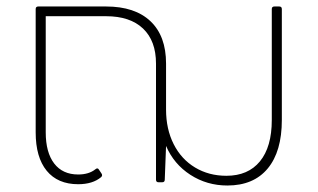

<svg xmlns="http://www.w3.org/2000/svg" viewBox="-20 -562 979 592"><path d="M841 -542Q849 -542 849 -534V-192Q849 -95 805.5 -42.5Q762 10 681 10Q618 10 567 -23Q516 -56 492 -112L488 -8Q488 0 480 0H469Q461 0 461 -8V-366Q461 -436 421 -474Q381 -512 307 -512H121V-154Q121 -92 147 -58Q173 -24 221 -24Q254 -24 274 -40Q281 -46 285 -39L293 -27Q297 -21 292 -16Q266 6 221 6Q158 6 124 -35.5Q90 -77 90 -154V-534Q90 -542 98 -542H307Q396 -542 444 -496.5Q492 -451 492 -366V-224Q492 -164 515.5 -117.5Q539 -71 581.5 -45.5Q624 -20 678 -20Q745 -20 781.5 -64.5Q818 -109 818 -192V-534Q818 -542 826 -542Z"/></svg>

Font: LINE Seed Sans TH App Thin
Style: Regular
Weight: 250
Designer: Dalton Maag Ltd | Thai characters by Cadson Demak Co.,Ltd.
Foundry: Dalton Maag Ltd
Version: Version 1.003